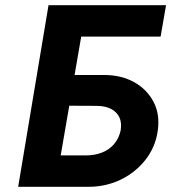

<svg xmlns="http://www.w3.org/2000/svg" viewBox="-20 -720 660 740"><path d="M149 -313 351 -312Q384 -312 406.5 -301Q429 -290 439.5 -269Q450 -248 445 -217Q438 -186 419.5 -164.5Q401 -143 373 -132Q345 -121 310 -121H115L94 0H325Q391 -1 447 -28.5Q503 -56 541 -104.5Q579 -153 588 -216Q597 -279 572 -327Q547 -375 498.5 -402.5Q450 -430 385 -431H168ZM167 -700 50 0H193L293 -579H599L620 -700Z"/></svg>

Font: Jost SemiBold
Style: Italic
Weight: 600
Italic angle: -5°
Version: Version 3.710